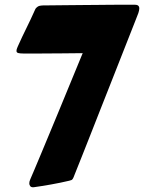

<svg xmlns="http://www.w3.org/2000/svg" viewBox="-20 -730 610 813"><path d="M554.7 -646 446.8 -372.1Q425.3 -317.9 403.8 -263.2Q382.3 -208.5 363.3 -160.2Q344.2 -111.8 329.1 -73.7Q314 -35.6 305.7 -15.1Q298.3 2.4 294.9 12Q291.5 21.5 288.8 26.1Q286.1 30.8 283 32.2Q279.8 33.7 273.4 35.2Q254.9 39.6 234.9 43.7Q214.8 47.9 195.3 51.3Q175.8 54.7 157.7 57.6Q139.6 60.5 125 62.5Q123.5 63 120.1 63Q111.8 63 107.9 58.1Q104 53.2 104 45.9Q104 38.6 108.4 28.8Q113.3 17.6 125.5 -11.2Q137.7 -40 154.3 -79.8Q170.9 -119.6 190.4 -166.5Q210 -213.4 229.5 -260.7L330.1 -504.9L231 -503.9Q210.9 -503.9 189.7 -503.7Q168.5 -503.4 148.4 -503.4Q128.4 -503.4 110.6 -503.4Q92.8 -503.4 79.6 -503.4Q64.9 -503.4 57.4 -505.4Q49.8 -507.3 49.8 -514.2Q49.8 -520.5 52.7 -526.9Q55.7 -533.2 55.7 -534.2Q64.9 -555.2 74.2 -574.5Q83.5 -593.8 92.5 -612.3Q101.6 -630.9 110.6 -649.9Q119.6 -668.9 128.9 -689.9Q129.9 -690.9 130.1 -692.1Q130.4 -693.4 131.3 -694.3Q139.6 -703.6 147.7 -705.3Q155.8 -707 162.1 -707Q215.8 -707.5 257.1 -708Q298.3 -708.5 331.5 -708.7Q364.7 -709 391.8 -709.2Q418.9 -709.5 444.3 -709.7Q469.7 -710 495.4 -710Q521 -710 551.3 -710Q569.8 -710 569.8 -694.3Q569.8 -686.5 565.9 -674.8Q562 -663.1 554.7 -646Z"/></svg>

Font: Carter One
Style: Regular
Weight: 400
Designer: vernon adams
Foundry: vernon adams
Version: Version 1.000